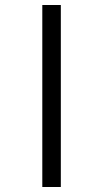

<svg xmlns="http://www.w3.org/2000/svg" viewBox="-20 -682 338 767"><path d="M149 -662V65H223V-662Z"/></svg>

Font: Noto Serif Sinhala ExtraCondensed
Style: Bold
Weight: 700
Width: 2
Designer: Jelle Bosma - Monotype Design Team
Foundry: Monotype Imaging Inc.
Version: Version 2.007